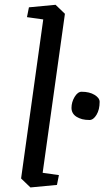

<svg xmlns="http://www.w3.org/2000/svg" viewBox="-20 -783 442 813"><path d="M102.5 -752 215.3 -762.7 254.9 -724.6 160.6 -51.3 229.5 -41.5 221.2 0 108.9 10.7 69.3 -27.3 163.1 -700.7 94.2 -710.4ZM325.7 -394.5Q358.9 -394.5 380.4 -381.3Q401.9 -368.2 401.9 -351.6Q401.9 -318.8 388.7 -296.9Q375.5 -274.9 358.9 -274.9Q341.8 -274.9 328.1 -278.3Q314.5 -282.2 304.7 -288.1Q283.2 -301.3 282.7 -325.7Q282.7 -350.6 295.9 -372.6Q309.1 -394.5 325.7 -394.5Z"/></svg>

Font: NoticiaText-Italic
Style: Italic
Weight: 400
Italic angle: -8°
Designer: JM Sole
Foundry: JM Sole
Version: Version 1.003